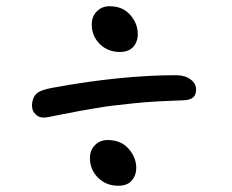

<svg xmlns="http://www.w3.org/2000/svg" viewBox="-20 -620 740 613"><path d="M362.8 -454.1Q324.2 -454.1 298.6 -479.5Q272.9 -504.9 272.9 -542Q272.9 -567.4 289.1 -583.7Q305.2 -600.1 330.1 -600.1Q371.6 -600.1 395.8 -572.5Q419.9 -544.9 419.9 -511.2Q419.9 -486.8 405.5 -470.5Q391.1 -454.1 362.8 -454.1ZM133.8 -246.1Q109.4 -241.2 95.7 -252.9Q82 -264.6 82 -284.2Q83 -307.6 95.9 -320.3Q108.9 -333 147.9 -339.8Q366.2 -379.9 543 -379.9Q570.3 -379.9 588.1 -366.7Q606 -353.5 606 -334Q606 -316.9 596.2 -308.6Q586.4 -300.3 564 -299.8Q519.5 -298.3 480.2 -296.1Q440.9 -293.9 403.6 -289.8Q366.2 -285.6 342 -283Q317.9 -280.3 281.7 -273.9Q245.6 -267.6 232.4 -265.4Q219.2 -263.2 180.4 -255.4Q141.6 -247.6 133.8 -246.1ZM357.9 -26.9Q318.8 -26.9 293 -52.7Q267.1 -78.6 267.1 -115.2Q267.1 -140.6 283.2 -156.7Q299.3 -172.9 324.2 -172.9Q365.7 -172.9 390.4 -145.3Q415 -117.7 415 -84Q415 -60.1 400.6 -43.5Q386.2 -26.9 357.9 -26.9Z"/></svg>

Font: Shantell Sans Bouncy
Style: Regular
Weight: 400
Designer: Stephen Nixon, Anya Danilova, Shantell Martin
Foundry: Arrow Type
Version: Version 1.006;[9816181b4]